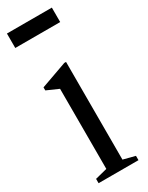

<svg xmlns="http://www.w3.org/2000/svg" viewBox="-204 -810 652 846"><g transform="rotate(-30 122.0 -386.5)"><path d="M24 0V-22L85 -37.5V-445L25 -471.5V-487L158 -534.5H167V-37.5L227 -22V0ZM4 -699.5V-773H232.5V-699.5Z"/></g></svg>

Font: Libre Caslon Condensed
Style: Regular
Weight: 400
Designer: Pablo Impallari, Rodrigo Fuenzalida, Katja Schimmel, Ertekin Erdin
Foundry: Pablo Impallari, Rodrigo Fuenzalida
Version: Version 2.000; ttfautohint (v1.8.4.7-5d5b);gftools[0.9.33]